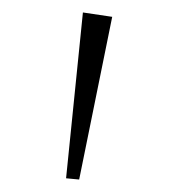

<svg xmlns="http://www.w3.org/2000/svg" viewBox="-20 -761 285 308"><path d="M113 -741 160 -734 107 -473 86 -475Z"/></svg>

Font: BioRhyme ExtraBold ExtraLight
Style: Regular
Weight: 250
Version: Version 1.600;gftools[0.9.33]